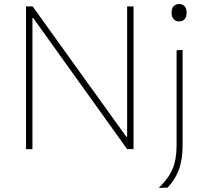

<svg xmlns="http://www.w3.org/2000/svg" viewBox="-20 -745 1034 959"><path d="M110 0Q110 -61 110 -117Q110 -173 110 -238V-475Q110 -540.5 110 -596.5Q110 -652.5 110 -713H143Q217.5 -609.5 287.8 -511.5Q358 -413.5 426 -319L611 -62H615V-475Q615 -540.5 615 -596.5Q615 -652.5 615 -713H647Q647 -652.5 647 -596.5Q647 -540.5 647 -475V-238Q647 -173 647 -117Q647 -61 647 0H615Q553 -87 483.8 -183.5Q414.5 -280 331 -396.5L146 -655H142V-238Q142 -173 142 -117Q142 -61 142 0ZM773 194Q804 162.5 823.8 132.8Q843.5 103 852.8 66Q862 29 862 -25V-221V-271Q862 -311.5 862 -348.2Q862 -385 862 -420.8Q862 -456.5 862 -494L892 -495.5Q892 -458 892 -422Q892 -386 892 -349Q892 -312 892 -271Q892 -207 892 -161.5Q892 -116 892 -81.8Q892 -47.5 892 -17Q892 21 886.5 52.2Q881 83.5 870.8 109Q860.5 134.5 846.8 155Q833 175.5 817 192ZM874 -638Q858.5 -638 847.8 -649Q837 -660 837 -681Q837 -703.5 847.8 -714.2Q858.5 -725 875 -725Q891.5 -725 901.8 -714Q912 -703 912 -681Q912 -660 901.8 -649Q891.5 -638 874 -638Z"/></svg>

Font: Commissioner Thin
Style: Regular
Weight: 100
Designer: Kostas Bartsokas
Foundry: Kostas Bartsokas
Version: Version 1.001;gftools[0.9.23]